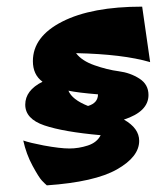

<svg xmlns="http://www.w3.org/2000/svg" viewBox="-20 -473 472 578"><path d="M399 -49Q399 -1 332 37Q265 75 121 85Q115 80 106 70.5Q97 61 78 26Q59 -9 50 -50Q70 -43 112 -35Q161 -26 189 -26Q217 -26 244.5 -35Q272 -44 283 -66Q171 -76 113.5 -95.5Q56 -115 56 -158Q56 -201 108 -227Q79 -248 79 -289Q79 -363 167.5 -408Q256 -453 408 -453L432 -286Q350 -310 209 -313Q226 -290 264.5 -276.5Q303 -263 337.5 -258.5Q372 -254 399.5 -236.5Q427 -219 427 -187Q427 -137 353 -113Q399 -87 399 -49ZM275 -189Q214 -194 186 -200Q197 -173 245 -154Q275 -163 275 -189Z"/></svg>

Font: Ceviche One
Style: Regular
Weight: 400
Version: Version 1.002